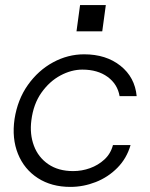

<svg xmlns="http://www.w3.org/2000/svg" viewBox="-20 -721 588 753"><path d="M256 12Q182 12 128.5 -22.5Q75 -57 50.5 -117.5Q26 -178 37 -254Q49 -331 89.5 -388Q130 -445 188 -476.5Q246 -508 310 -508Q396 -508 452.5 -463Q509 -418 516 -344H449Q441 -391 402 -419.5Q363 -448 303 -448Q260 -448 217 -425Q174 -402 142.5 -357.5Q111 -313 103 -249Q96 -195 113 -149.5Q130 -104 169.5 -77Q209 -50 267 -50Q301 -50 333 -61.5Q365 -73 389.5 -95.5Q414 -118 423 -152H492Q477 -100 440.5 -63Q404 -26 355.5 -7Q307 12 256 12ZM280 -598 294 -701H395L381 -598Z"/></svg>

Font: Host Grotesk Light
Style: Italic
Weight: 300
Italic angle: -8°
Designer: Doğukan Karapınar based on Poppins by Indian Type Foundry, Jonny Pinhorn
Foundry: Element Type
Version: Version 1.001; ttfautohint (v1.8.4.7-5d5b)